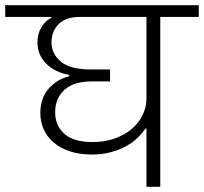

<svg xmlns="http://www.w3.org/2000/svg" viewBox="-40 -718 784 738"><path d="M523 -224H519Q507 -206 488.5 -188Q470 -170 444.5 -156Q419 -142 386 -133Q353 -124 313 -124Q265 -124 228 -136.5Q191 -149 166 -170.5Q141 -192 128 -221Q115 -250 115 -284Q115 -340 146.5 -376.5Q178 -413 226 -425V-430Q171 -440 137.5 -473.5Q104 -507 104 -555Q104 -589 119.5 -614Q135 -639 158 -650V-653H-20V-698H724V-653H576V0H523ZM316 -172Q362 -172 400.5 -185.5Q439 -199 466 -222Q493 -245 508 -275.5Q523 -306 523 -340V-653H268Q213 -653 185.5 -625.5Q158 -598 158 -555Q158 -511 194 -481Q230 -451 309 -451H383V-405H312Q243 -405 207.5 -372.5Q172 -340 172 -286Q172 -236 207 -204Q242 -172 316 -172Z"/></svg>

Font: IBM Plex Sans Devanagari Light
Style: Regular
Weight: 300
Designer: Mike Abbink, Paul van der Laan, Pieter van Rosmalen, Erin McLaughlin
Foundry: Bold Monday
Version: Version 1.1